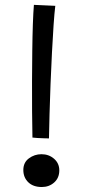

<svg xmlns="http://www.w3.org/2000/svg" viewBox="-20 -756 394 790"><path d="M181.5 -186.5Q174.5 -186.5 161 -187Q147.5 -187.5 133.8 -188.2Q120 -189 113.5 -190Q112.5 -238 112 -298Q111.5 -358 111.8 -422Q112 -486 112.8 -546.5Q113.5 -607 115.2 -656.5Q117 -706 119.5 -736L207.5 -732Q204 -704 200.5 -653.2Q197 -602.5 193.8 -539.5Q190.5 -476.5 188 -410.8Q185.5 -345 183.8 -286.5Q182 -228 181.5 -186.5ZM152 13.5Q116.5 13.5 96.2 -6.2Q76 -26 76 -56.5Q76 -87.5 99 -104.5Q122 -121.5 150.5 -121.5Q181 -121.5 202.5 -102.8Q224 -84 224 -55Q224 -24 203 -5.2Q182 13.5 152 13.5Z"/></svg>

Font: Grandstander Light
Style: Regular
Weight: 300
Designer: Tyler Finck
Foundry: Etcetera Type Co
Version: Version 1.200; ttfautohint (v1.8.3)